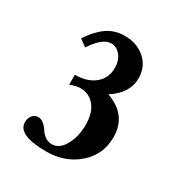

<svg xmlns="http://www.w3.org/2000/svg" viewBox="-108 -730 520 557"><g transform="rotate(30 152.0 -451.5)"><path d="M123.5 -249Q27.3 -249 27.3 -292.5Q27.3 -305.7 34.7 -314.9Q42 -324.2 54.2 -324.2Q70.8 -324.2 86.9 -300.8Q103 -275.4 126.5 -275.4Q151.9 -275.4 168 -304.9Q184.1 -334.5 184.1 -372.6Q184.1 -413.1 165.8 -435.5Q147.5 -458 117.7 -458Q105 -458 84 -450.2V-483.4Q125 -483.4 149.9 -503.7Q174.8 -523.9 174.8 -558.6Q174.8 -583 161.9 -599.1Q148.9 -615.2 130.4 -615.2Q101.6 -615.2 70.3 -566.9L46.9 -584Q69.3 -618.2 94.7 -636Q120.1 -653.8 153.3 -653.8Q194.8 -653.8 222.2 -629.6Q249.5 -605.5 249.5 -566.4Q249.5 -517.1 196.8 -482.9Q272 -456.1 272 -382.3Q272 -324.2 229 -286.6Q186 -249 123.5 -249Z"/></g></svg>

Font: Elstob 6pt SemiBold
Style: Regular
Weight: 600
Designer: Peter S. Baker
Version: Version 1.015